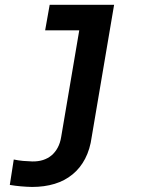

<svg xmlns="http://www.w3.org/2000/svg" viewBox="-20 -548 627 783"><path d="M182.6 -528.3 164.1 -424.3H303.2L229.5 10.3Q225.6 35.2 215.3 54.2Q205.1 73.2 189.9 85.9Q175.3 98.1 155.5 104.5Q135.7 110.8 111.8 110.4Q92.8 109.9 73.7 108.2Q54.7 106.4 36.1 102.5L20 206.1Q42.5 210 65.2 211.9Q87.9 213.9 110.8 214.4Q161.1 214.4 202.9 201.7Q244.6 189 275.9 163.1Q307.1 137.7 327.1 99.4Q347.2 61 354 10.3L445.3 -528.3Z"/></svg>

Font: Roboto Mono SemiBold
Style: Italic
Weight: 600
Italic angle: -10°
Monospace: yes
Designer: Google
Version: Version 3.000